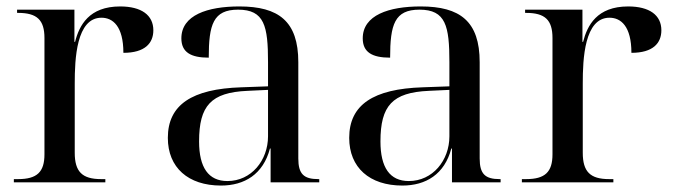

<svg xmlns="http://www.w3.org/2000/svg" viewBox="-20 -566 2088 596"><path d="M23 0H307V-10H294C235 -10 212 -33 212 -92V-307C212 -383 217 -511 295 -511C330 -511 363 -485 363 -402C430 -402 456 -432 456 -472C456 -519 419 -546 353 -546C256 -546 226 -487 213 -436H211V-536H33V-526H36C95 -526 118 -504 118 -448V-87C118 -32 95 -10 36 -10H23Z M666 10C739 10 797 -25 818 -105H820V0H971V-10H968C923 -10 906 -26 906 -74V-373C906 -500 845 -546 723 -546C624 -546 543 -519 543 -447C543 -404 572 -387 628 -387C628 -490 642 -536 719 -536C801 -536 812 -485 812 -373V-298L729 -295C576 -290 501 -241 501 -138C501 -46 564 10 666 10ZM686 -4C627 -4 598 -46 598 -127C598 -238 635 -279 748 -284L812 -287V-143C812 -68 760 -4 686 -4Z M1229 10C1302 10 1360 -25 1381 -105H1383V0H1534V-10H1531C1486 -10 1469 -26 1469 -74V-373C1469 -500 1408 -546 1286 -546C1187 -546 1106 -519 1106 -447C1106 -404 1135 -387 1191 -387C1191 -490 1205 -536 1282 -536C1364 -536 1375 -485 1375 -373V-298L1292 -295C1139 -290 1064 -241 1064 -138C1064 -46 1127 10 1229 10ZM1249 -4C1190 -4 1161 -46 1161 -127C1161 -238 1198 -279 1311 -284L1375 -287V-143C1375 -68 1323 -4 1249 -4Z M1600 0H1884V-10H1871C1812 -10 1789 -33 1789 -92V-307C1789 -383 1794 -511 1872 -511C1907 -511 1940 -485 1940 -402C2007 -402 2033 -432 2033 -472C2033 -519 1996 -546 1930 -546C1833 -546 1803 -487 1790 -436H1788V-536H1610V-526H1613C1672 -526 1695 -504 1695 -448V-87C1695 -32 1672 -10 1613 -10H1600Z"/></svg>

Font: Noto Serif Display
Style: Regular
Weight: 400
Designer: Monotype Design Team
Foundry: Monotype Imaging Inc.
Version: Version 2.009